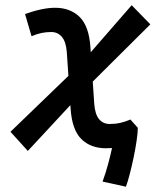

<svg xmlns="http://www.w3.org/2000/svg" viewBox="-20 -557 626 734"><path d="M86.4 20 20 -53.2 283.7 -307.6 483.4 -537.1 554.7 -463.9 308.1 -218.8ZM461.4 156.7 372.1 137.2Q384.3 104 394 67.6Q403.8 31.2 410.2 0L422.9 -64.9L478.5 -100.1L506.8 -68.4Q506.8 -50.3 502.4 -20Q498 10.3 491 44.2Q483.9 78.1 476.1 108.2Q468.3 138.2 461.4 156.7ZM385.3 9.8Q326.7 9.8 291 -25.4Q255.4 -60.5 250 -141.1L235.4 -357.4Q232.4 -397.9 216.3 -416.3Q200.2 -434.6 176.3 -434.6Q156.7 -434.6 138.7 -430.9Q120.6 -427.2 100.6 -418.5L75.7 -503.4Q143.1 -527.3 190.4 -527.3Q248.5 -527.3 284.4 -492.2Q320.3 -457 325.7 -376.5L340.3 -160.2Q343.3 -119.6 358.9 -101.3Q374.5 -83 399.4 -83Q420.9 -83 440.4 -87.4Q460 -91.8 478.5 -100.1L495.6 -64L474.6 -3.9Q430.7 9.8 385.3 9.8Z"/></svg>

Font: Cascadia Code PL
Style: Italic
Weight: 400
Italic angle: -10°
Monospace: yes
Designer: Aaron Bell
Foundry: Saja Typeworks
Version: Version 2404.023